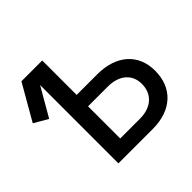

<svg xmlns="http://www.w3.org/2000/svg" viewBox="-176 -916 1103 1103"><g transform="rotate(-45 376.0 -364.0)"><path d="M8.3 -510.7 92.8 -461.9 193.4 -636.2V0H472.7C626 0 719.2 -87.9 719.2 -227.1C719.2 -362.8 624.5 -447.8 468.3 -447.8H301.8V-727.5H132.8ZM462.9 -93.8H301.8V-355H462.9C554.2 -355 611.8 -305.7 611.8 -227.5C611.8 -145.5 554.2 -93.8 462.9 -93.8Z"/></g></svg>

Font: Inteeer Medium
Style: Regular
Weight: 500
Designer: Rasmus Andersson
Foundry: rsms
Version: Version 4.001;Glyphs 3.4 (3402)